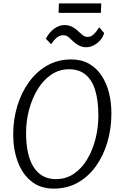

<svg xmlns="http://www.w3.org/2000/svg" viewBox="-20 -1106 708 1134"><path d="M298 8Q218 8 164.8 -35.2Q111.5 -78.5 84.8 -151.2Q58 -224 58 -312Q58 -400 82 -479.5Q106 -559 151 -621.2Q196 -683.5 259 -719.2Q322 -755 400 -755Q461 -755 506 -729.5Q551 -704 580.2 -659.2Q609.5 -614.5 623.8 -557.2Q638 -500 638 -436Q638 -347 614.5 -267Q591 -187 546.8 -125Q502.5 -63 439.8 -27.5Q377 8 298 8ZM310 -48Q370 -48 416.8 -80Q463.5 -112 495.5 -166Q527.5 -220 544.2 -286.5Q561 -353 561 -422Q561 -512.5 542 -573.8Q523 -635 484.5 -666Q446 -697 388 -697Q329 -697 281.8 -664.5Q234.5 -632 201.8 -577.8Q169 -523.5 151.5 -457Q134 -390.5 134 -322Q134 -186.5 179.8 -117.2Q225.5 -48 310 -48ZM489 -827Q464.5 -827 443.5 -838.8Q422.5 -850.5 406 -867Q390.5 -883 379.5 -890.5Q368.5 -898 352 -898Q332 -898 314.2 -882.8Q296.5 -867.5 282 -845L251 -877Q261 -898 277.8 -916.5Q294.5 -935 316 -946.5Q337.5 -958 361 -958Q385 -958 405.5 -947.8Q426 -937.5 446 -918Q462 -903 472.5 -895.5Q483 -888 497 -888Q514.5 -888 528 -898.8Q541.5 -909.5 551 -923Q560.5 -936.5 566 -945L595 -911Q589 -888 572.5 -869Q556 -850 534 -838.5Q512 -827 489 -827ZM576 -1030H326L328 -1086H578Z"/></svg>

Font: Merriweather Sans Variable Regular
Style: Italic
Weight: 300
Italic angle: -8°
Designer: Eben Sorkin
Foundry: Eben Sorkin
Version: Version 2.001